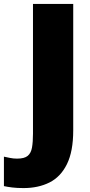

<svg xmlns="http://www.w3.org/2000/svg" viewBox="-97 -734 459 978"><path d="M23 224Q-10 224 -34.5 221Q-59 218 -77 214V64Q-62 67 -45.5 70.5Q-29 74 -10 74Q27 74 44 60Q61 46 66 17.5Q71 -11 71 -53V-714H276V-70Q276 37 244 102Q212 167 155 195.5Q98 224 23 224Z"/></svg>

Font: Noto Sans Display Black
Style: Regular
Weight: 900
Designer: Monotype Design Team
Foundry: Monotype Imaging Inc.
Version: Version 2.003